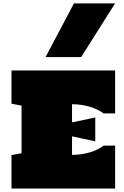

<svg xmlns="http://www.w3.org/2000/svg" viewBox="-20 -1098 721 1118"><path d="M452.6 -765.6H245.1L410.6 -1078.1H649.9ZM399.4 -385.3 534.7 -414.1V-274.9L399.4 -304.2V-196.3Q428.7 -196.3 456.1 -200.4Q483.4 -204.6 506.8 -211.9Q530.3 -219.2 549.8 -229Q569.3 -238.8 583.5 -250H650.4V0H46.9V-194.8L105.5 -206.1V-482.9L46.9 -494.1V-687.5H650.4V-437.5H583.5Q569.3 -448.2 549.8 -458Q530.3 -467.8 506.8 -475.1Q483.4 -482.4 456.1 -486.8Q428.7 -491.2 399.4 -491.2Z"/></svg>

Font: Holtwood One SC
Style: Regular
Weight: 400
Version: Version 1.000